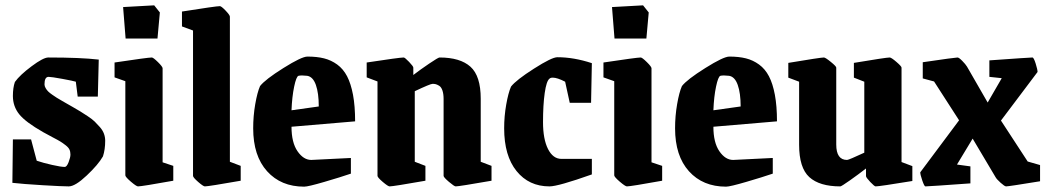

<svg xmlns="http://www.w3.org/2000/svg" viewBox="-20 -680 3885 712"><path d="M25.9 -2 27.8 -163.1H95.2L116.2 -84Q140.6 -75.7 173.3 -68.4Q206.1 -61 220.2 -61Q227.5 -61 234.4 -78.6Q241.2 -96.2 241.2 -106.9Q241.2 -117.7 237.5 -125.5Q233.9 -133.3 223.1 -141.6Q212.4 -149.9 204.1 -155Q195.8 -160.2 174.3 -171.4Q152.8 -182.6 140.1 -189.9Q74.7 -227.1 51.3 -256.3Q27.8 -285.6 27.8 -324.2Q27.8 -354.5 35.2 -376Q53.7 -401.9 97.2 -434.3Q140.6 -466.8 159.2 -466.8Q278.8 -466.8 346.2 -459L342.8 -321.8H268.1L261.2 -377Q252.4 -379.9 211.4 -387.5Q170.4 -395 160.2 -395Q145 -395 145 -367.2Q145 -360.4 149.2 -353.3Q153.3 -346.2 158.7 -340.8Q164.1 -335.4 174.3 -328.4Q184.6 -321.3 190.4 -317.6Q196.3 -314 208.5 -306.9Q220.7 -299.8 224.1 -297.9Q230.5 -294.4 249.5 -283.4Q268.6 -272.5 278.1 -266.6Q287.6 -260.7 304.7 -249.5Q321.8 -238.3 331.1 -229.2Q340.3 -220.2 350.6 -208.5Q360.8 -196.8 365.5 -184.1Q370.1 -171.4 370.1 -158.2Q370.1 -125.5 361.8 -100.1Q344.2 -69.3 301.5 -29.1Q258.8 11.2 234.9 11.2Q210.9 11.2 137.7 6.8Q64.5 2.4 25.9 -2Z M445.8 -537.1 436.5 -653.8 551.8 -660.2 572.8 -633.8 564 -537.1ZM491.7 11.2Q485.8 11.2 465.3 -6.3Q444.8 -23.9 444.8 -29.8V-378.9L404.8 -393.1V-448.2Q528.8 -466.8 543 -466.8Q548.3 -466.8 565.7 -449.7Q583 -432.6 583 -426.8V-78.1L622.6 -64.9V-9.8Q505.9 11.2 491.7 11.2Z M739.7 11.2Q733.9 11.2 714.8 -5.4Q695.8 -22 695.8 -27.8V-566.9L654.8 -582V-637.2Q781.2 -657.2 795.4 -657.2Q800.8 -657.2 816.7 -640.6Q832.5 -624 832.5 -618.2V-80.1L872.6 -64.9V-9.8Q752.9 11.2 739.7 11.2Z M1107.9 12.2Q1022 12.2 970.5 -44.9Q918.9 -102.1 918.9 -204.1Q918.9 -250 926.5 -293.7Q934.1 -337.4 944.3 -360.8Q963.4 -385.3 1031 -427.7Q1098.6 -470.2 1120.1 -470.2Q1155.3 -470.2 1181.6 -463.6Q1208 -457 1230.5 -440.7Q1252.9 -424.3 1267.1 -397.2Q1281.2 -370.1 1289.1 -328.4Q1296.9 -286.6 1296.9 -230L1061 -210Q1061 -151.4 1083.3 -119.1Q1105.5 -86.9 1134.3 -86.9L1281.2 -94.2V-36.1Q1242.7 -22.9 1182.6 -5.4Q1122.6 12.2 1107.9 12.2ZM1061 -271 1162.1 -285.2Q1162.1 -334.5 1151.4 -365Q1140.6 -395.5 1119.1 -398.9Q1097.7 -401.4 1086.9 -398.9Q1078.6 -396 1070.8 -358.6Q1063 -321.3 1061 -271Z M1424.8 11.2Q1418.9 11.2 1399.4 -5.4Q1379.9 -22 1379.9 -27.8V-377.9L1339.8 -393.1V-448.2Q1461.9 -466.8 1477.1 -466.8Q1481.4 -466.8 1497.1 -450.4Q1512.7 -434.1 1512.7 -429.2V-401.9Q1538.6 -421.9 1571.8 -444.3Q1605 -466.8 1609.9 -466.8Q1686.5 -466.8 1724.6 -432.6Q1762.7 -398.4 1762.7 -314V-80.1L1802.7 -64.9V-9.8Q1682.1 11.2 1669.9 11.2Q1664.6 11.2 1644.8 -5.6Q1625 -22.5 1625 -27.8V-313Q1625 -332 1620.6 -344.7Q1616.2 -357.4 1608.4 -362.1Q1600.6 -366.7 1595.5 -367.9Q1590.3 -369.1 1584 -369.1Q1575.7 -369.1 1518.1 -341.8V-80.1L1557.6 -64.9V-9.8Q1438 11.2 1424.8 11.2Z M2017.6 11.2Q1941.4 11.2 1895.5 -45.7Q1849.6 -102.5 1849.6 -204.1Q1849.6 -249 1857.2 -292Q1864.7 -335 1875 -358.9Q1894 -383.3 1960.2 -425.5Q2026.4 -467.8 2046.9 -467.8Q2107.9 -467.8 2174.8 -445.8L2171.9 -298.8H2092.8L2075.7 -377Q2046.4 -392.1 2029.8 -392.1Q2021.5 -392.1 2017.6 -388.2Q2006.3 -379.4 2000 -335.2Q1993.7 -291 1993.7 -227.1Q1993.7 -164.1 2012.2 -127.4Q2030.8 -90.8 2062 -90.8H2174.8V-33.2Q2049.8 11.2 2017.6 11.2Z M2258.8 -537.1 2249.5 -653.8 2364.7 -660.2 2385.7 -633.8 2377 -537.1ZM2304.7 11.2Q2298.8 11.2 2278.3 -6.3Q2257.8 -23.9 2257.8 -29.8V-378.9L2217.8 -393.1V-448.2Q2341.8 -466.8 2356 -466.8Q2361.3 -466.8 2378.7 -449.7Q2396 -432.6 2396 -426.8V-78.1L2435.5 -64.9V-9.8Q2318.8 11.2 2304.7 11.2Z M2672.4 12.2Q2586.4 12.2 2534.9 -44.9Q2483.4 -102.1 2483.4 -204.1Q2483.4 -250 2491 -293.7Q2498.5 -337.4 2508.8 -360.8Q2527.8 -385.3 2595.5 -427.7Q2663.1 -470.2 2684.6 -470.2Q2719.7 -470.2 2746.1 -463.6Q2772.5 -457 2794.9 -440.7Q2817.4 -424.3 2831.5 -397.2Q2845.7 -370.1 2853.5 -328.4Q2861.3 -286.6 2861.3 -230L2625.5 -210Q2625.5 -151.4 2647.7 -119.1Q2669.9 -86.9 2698.7 -86.9L2845.7 -94.2V-36.1Q2807.1 -22.9 2747.1 -5.4Q2687 12.2 2672.4 12.2ZM2625.5 -271 2726.6 -285.2Q2726.6 -334.5 2715.8 -365Q2705.1 -395.5 2683.6 -398.9Q2662.1 -401.4 2651.4 -398.9Q2643.1 -396 2635.3 -358.6Q2627.4 -321.3 2625.5 -271Z M3096.2 11.2Q3019 11.2 2981.2 -23.2Q2943.4 -57.6 2943.4 -143.1V-377L2903.3 -392.1V-446.8Q3022.9 -466.8 3035.2 -466.8Q3041 -466.8 3061 -450.4Q3081.1 -434.1 3081.1 -429.2V-144Q3081.1 -86.9 3121.1 -86.9Q3124.5 -86.9 3140.6 -93.8Q3156.7 -100.6 3170.9 -107.4L3185.1 -113.8V-377L3146.5 -392.1V-446.8Q3266.1 -466.8 3279.3 -466.8Q3285.2 -466.8 3304.2 -450.4Q3323.2 -434.1 3323.2 -429.2V-79.1L3363.3 -64V-8.8Q3241.2 11.2 3227.1 11.2Q3222.7 11.2 3207 -5.4Q3191.4 -22 3191.4 -26.9V-55.2Q3163.1 -33.2 3131.6 -11Q3100.1 11.2 3096.2 11.2Z M3411.6 11.2Q3407.7 11.2 3400.1 -10.7Q3392.6 -32.7 3392.6 -41L3536.6 -233.9L3443.8 -377.9L3401.9 -389.2V-449.2Q3522 -466.8 3530.8 -466.8Q3536.1 -466.8 3548.3 -454.3Q3560.5 -441.9 3565.9 -433.1L3642.6 -299.8L3694.8 -390.1L3648.9 -395V-456.1Q3798.8 -466.8 3808.6 -466.8Q3813.5 -466.8 3820.6 -444.3Q3827.6 -421.9 3827.6 -413.1L3691.9 -232.9L3791 -81.1L3836.9 -67.9V-7.8Q3720.7 11.2 3710.9 11.2Q3705.6 11.2 3690.7 -2.2Q3675.8 -15.6 3671.9 -22.9L3586.9 -166L3528.8 -69.8L3578.6 -63V0Q3423.8 11.2 3411.6 11.2Z"/></svg>

Font: Grenze
Style: Bold
Weight: 700
Designer: Renata Polastri
Foundry: Omnibus-Type
Version: Version 1.002;PS 001.002;hotconv 1.0.88;makeotf.lib2.5.64775